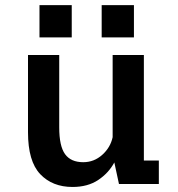

<svg xmlns="http://www.w3.org/2000/svg" viewBox="-20 -713 690 744"><path d="M261 11.5Q183 11.5 135.8 -38.2Q88.5 -88 88.5 -200.5V-500H209.5V-219.5Q209.5 -147 232 -115.8Q254.5 -84.5 302.5 -84.5Q344.5 -84.5 376.2 -113Q408 -141.5 416.5 -181.5V-500H537.5V-91H595.5V0H441L423 -83.5Q401 -42.5 360.5 -15.5Q320 11.5 261 11.5ZM133 -693H258V-568H133ZM374 -693H499V-568H374Z"/></svg>

Font: Trispace Medium
Style: Regular
Weight: 500
Designer: Tyler Finck
Foundry: Etcetera Type Company
Version: Version 1.210; ttfautohint (v1.8.3)